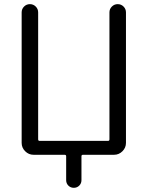

<svg xmlns="http://www.w3.org/2000/svg" viewBox="-20 -773 716 931"><path d="M510.7 -712.9Q510.7 -729.5 522.5 -741.2Q534.2 -752.9 550.8 -752.9Q567.4 -752.9 579.1 -741.2Q590.8 -729.5 590.8 -712.9V-80.1Q590.8 -56.6 573.7 -39.6Q556.6 -22.5 533.2 -22.5H382.8Q375 -22.5 375 -15.6V100.6Q375 116.2 364.3 127Q353.5 137.7 337.9 137.7Q322.3 137.7 311.5 127Q300.8 116.2 300.8 100.6V-15.6Q300.8 -22.5 293 -22.5H142.6Q119.1 -22.5 102.1 -39.6Q85 -56.6 85 -80.1V-712.9Q85 -729.5 96.7 -741.2Q108.4 -752.9 125 -752.9Q141.6 -752.9 153.3 -741.2Q165 -729.5 165 -712.9V-97.7Q165 -89.8 171.9 -89.8H503.9Q510.7 -89.8 510.7 -97.7Z"/></svg>

Font: Gen Jyuu Gothic Normal
Style: Regular
Weight: 300
Designer: [Source Han Sans]
Ryoko NISHIZUKA  (kana & ideographs); Paul D. Hunt (Latin, Greek & Cyrillic); Wenlong ZHANG  (bopomofo
Version: Version 1.002.20150607